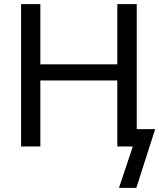

<svg xmlns="http://www.w3.org/2000/svg" viewBox="-20 -708 770 928"><path d="M639 200H555L622 0H547V-319H175V0H82V-688H175V-397H547V-688H641V-84H730Z"/></svg>

Font: Libra Sans
Style: Regular
Weight: 400
Foundry: Context Ltd
Version: Version 1.002